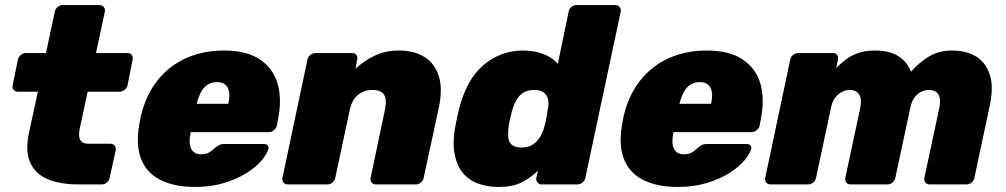

<svg xmlns="http://www.w3.org/2000/svg" viewBox="-20 -730 3981 760"><path d="M291 0Q220 0 170.5 -20Q121 -40 100 -85.5Q79 -131 95 -206L130 -367H51Q40 -367 34 -374.5Q28 -382 30 -393L51 -494Q53 -505 62.5 -512.5Q72 -520 83 -520H162L197 -684Q199 -695 208 -702.5Q217 -710 228 -710H373Q384 -710 390.5 -702.5Q397 -695 395 -684L360 -520H485Q496 -520 501.5 -512.5Q507 -505 505 -494L485 -393Q483 -382 473.5 -374.5Q464 -367 453 -367H327L296 -223Q292 -204 293.5 -190Q295 -176 304 -168.5Q313 -161 332 -161H417Q428 -161 434 -153.5Q440 -146 438 -135L414 -26Q412 -15 403 -7.5Q394 0 384 0Z M752 10Q669 10 613.5 -18.5Q558 -47 537 -105Q516 -163 534 -252Q535 -256 536 -262.5Q537 -269 538 -272Q558 -355 604 -412.5Q650 -470 717 -500Q784 -530 866 -530Q958 -530 1010.5 -493.5Q1063 -457 1079.5 -396.5Q1096 -336 1081 -261L1076 -233Q1074 -223 1064.5 -215Q1055 -207 1044 -207H735Q735 -207 734.5 -205Q734 -203 734 -201Q729 -177 731.5 -158.5Q734 -140 745.5 -129.5Q757 -119 777 -119Q790 -119 800 -123Q810 -127 818 -133.5Q826 -140 833 -146Q844 -155 850.5 -157.5Q857 -160 868 -160H1025Q1035 -160 1040 -154Q1045 -148 1042 -139Q1037 -121 1016 -95.5Q995 -70 957.5 -46Q920 -22 868 -6Q816 10 752 10ZM759 -319H884V-321Q890 -348 886.5 -367Q883 -386 871 -395.5Q859 -405 839 -405Q819 -405 803 -395.5Q787 -386 776.5 -367Q766 -348 759 -321Z M1119 0Q1108 0 1102 -7.5Q1096 -15 1098 -26L1197 -494Q1199 -505 1208.5 -512.5Q1218 -520 1229 -520H1374Q1385 -520 1390.5 -512.5Q1396 -505 1394 -494L1387 -458Q1419 -488 1462 -509Q1505 -530 1559 -530Q1619 -530 1659.5 -505Q1700 -480 1716.5 -430Q1733 -380 1717 -304L1657 -26Q1655 -15 1646 -7.5Q1637 0 1626 0H1468Q1457 0 1451 -7.5Q1445 -15 1447 -26L1504 -297Q1512 -335 1500.5 -354.5Q1489 -374 1454 -374Q1420 -374 1396.5 -354Q1373 -334 1365 -297L1307 -26Q1305 -15 1296 -7.5Q1287 0 1276 0Z M1953 10Q1908 10 1871 -4Q1834 -18 1811 -47Q1788 -76 1779.5 -120Q1771 -164 1781 -223Q1785 -245 1788.5 -261Q1792 -277 1797 -298Q1811 -354 1834.5 -397.5Q1858 -441 1891 -470Q1924 -499 1964 -514.5Q2004 -530 2050 -530Q2096 -530 2132.5 -515.5Q2169 -501 2188 -477L2231 -684Q2233 -695 2242 -702.5Q2251 -710 2262 -710H2416Q2426 -710 2432.5 -702.5Q2439 -695 2437 -684L2297 -26Q2295 -15 2285.5 -7.5Q2276 0 2266 0H2124Q2114 0 2107.5 -7.5Q2101 -15 2103 -26L2109 -54Q2079 -25 2043.5 -7.5Q2008 10 1953 10ZM2044 -146Q2070 -146 2087.5 -157Q2105 -168 2116.5 -186Q2128 -204 2134 -226Q2140 -248 2143 -264.5Q2146 -281 2149 -301Q2153 -322 2149 -338Q2145 -354 2132 -364Q2119 -374 2095 -374Q2070 -374 2052.5 -363.5Q2035 -353 2024.5 -334.5Q2014 -316 2007 -292Q2003 -277 1999 -260Q1995 -243 1993 -228Q1990 -204 1992 -185.5Q1994 -167 2006.5 -156.5Q2019 -146 2044 -146Z M2663 10Q2580 10 2524.5 -18.5Q2469 -47 2448 -105Q2427 -163 2445 -252Q2446 -256 2447 -262.5Q2448 -269 2449 -272Q2469 -355 2515 -412.5Q2561 -470 2628 -500Q2695 -530 2777 -530Q2869 -530 2921.5 -493.5Q2974 -457 2990.5 -396.5Q3007 -336 2992 -261L2987 -233Q2985 -223 2975.5 -215Q2966 -207 2955 -207H2646Q2646 -207 2645.5 -205Q2645 -203 2645 -201Q2640 -177 2642.5 -158.5Q2645 -140 2656.5 -129.5Q2668 -119 2688 -119Q2701 -119 2711 -123Q2721 -127 2729 -133.5Q2737 -140 2744 -146Q2755 -155 2761.5 -157.5Q2768 -160 2779 -160H2936Q2946 -160 2951 -154Q2956 -148 2953 -139Q2948 -121 2927 -95.5Q2906 -70 2868.5 -46Q2831 -22 2779 -6Q2727 10 2663 10ZM2670 -319H2795V-321Q2801 -348 2797.5 -367Q2794 -386 2782 -395.5Q2770 -405 2750 -405Q2730 -405 2714 -395.5Q2698 -386 2687.5 -367Q2677 -348 2670 -321Z M3030 0Q3019 0 3013 -7.5Q3007 -15 3009 -26L3108 -494Q3110 -505 3119.5 -512.5Q3129 -520 3140 -520H3277Q3288 -520 3293.5 -512.5Q3299 -505 3297 -494L3290 -461Q3306 -477 3326.5 -493Q3347 -509 3375.5 -519.5Q3404 -530 3443 -530Q3502 -530 3537 -507Q3572 -484 3586 -446Q3617 -482 3656.5 -506Q3696 -530 3749 -530Q3805 -530 3843.5 -506.5Q3882 -483 3898 -434.5Q3914 -386 3897 -308L3837 -26Q3835 -15 3826 -7.5Q3817 0 3806 0H3660Q3649 0 3643 -7.5Q3637 -15 3639 -26L3698 -302Q3703 -328 3699.5 -343.5Q3696 -359 3685 -366.5Q3674 -374 3656 -374Q3641 -374 3626 -366.5Q3611 -359 3599.5 -343.5Q3588 -328 3583 -302L3524 -26Q3522 -15 3513 -7.5Q3504 0 3493 0H3347Q3336 0 3330 -7.5Q3324 -15 3326 -26L3385 -302Q3390 -328 3386 -343.5Q3382 -359 3371 -366.5Q3360 -374 3344 -374Q3328 -374 3312.5 -366Q3297 -358 3285.5 -343Q3274 -328 3269 -302L3210 -26Q3208 -15 3199 -7.5Q3190 0 3179 0Z"/></svg>

Font: Rubik Light ExtraBold
Style: Italic
Weight: 800
Italic angle: -12°
Version: Version 2.104